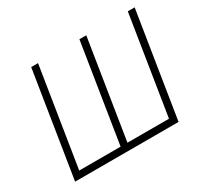

<svg xmlns="http://www.w3.org/2000/svg" viewBox="-143 -911 1190 1117"><g transform="rotate(-30 452.0 -352.5)"><path d="M66 0 178 -705H224L119 -44H397L502 -705H548L443 -44H722L827 -705H873L761 0Z"/></g></svg>

Font: Nunito Sans 7pt Condensed ExtraLight
Style: Italic
Weight: 250
Width: 3
Italic angle: -9°
Designer: Vernon Adams
Foundry: Vernon Adams
Version: Version 3.101;gftools[0.9.27]